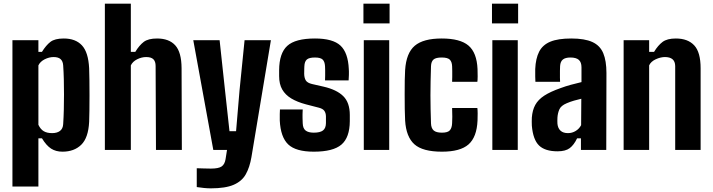

<svg xmlns="http://www.w3.org/2000/svg" viewBox="-20 -820 3898 1050"><path d="M48 200V-600H190V-536.5H209.5Q231.5 -572 255.5 -590.8Q279.5 -609.5 329 -609.5Q393 -609.5 428 -572Q463 -534.5 467.5 -447Q468.5 -421.5 469 -382Q469.5 -342.5 469.5 -299Q469.5 -255.5 469 -216.5Q468.5 -177.5 467.5 -153Q463 -66 424.2 -28.2Q385.5 9.5 321.5 9.5Q285.5 9.5 259.5 -7.2Q233.5 -24 209.5 -63.5H190V200ZM265 -92Q292 -92 308 -104Q324 -116 325.5 -141Q328 -179 329 -220.2Q330 -261.5 330 -303.8Q330 -346 329 -386.2Q328 -426.5 325.5 -462.5Q324 -485 311.5 -496.5Q299 -508 273 -508Q249 -508 224.5 -495.8Q200 -483.5 190 -462.5V-137.5Q201.5 -113 219.2 -102.5Q237 -92 265 -92Z M553.5 0V-800H695.5V-536.5H720Q741.5 -572 766 -590.8Q790.5 -609.5 839 -609.5Q904.5 -609.5 938.5 -572Q972.5 -534.5 973 -447L974.5 0H833L831 -459Q831 -484 818.8 -496Q806.5 -508 779.5 -508Q754.5 -508 730 -495.8Q705.5 -483.5 695.5 -462.5V0Z M1133 210Q1115.5 210 1095.2 208Q1075 206 1056 203V100Q1070.5 100.5 1094 101.2Q1117.5 102 1133 102Q1175.5 102 1192.2 90.2Q1209 78.5 1213.5 50.5L1221.5 0H1146.5L1037 -600H1181L1210.5 -326.5L1235 -102.5H1271L1290 -326.5L1317.5 -600H1461.5L1355 39.5Q1345.5 95 1324.2 133Q1303 171 1258 190.5Q1213 210 1133 210Z M1696 9.5Q1598 9.5 1556.2 -30.2Q1514.5 -70 1510 -161Q1509.5 -180 1510 -197Q1510.5 -214 1511 -221.5H1635.5Q1634 -192.5 1634.5 -175.5Q1635 -158.5 1635.5 -145.5Q1636.5 -117.5 1651.5 -106Q1666.5 -94.5 1696 -94.5Q1730.5 -94.5 1746.2 -106.5Q1762 -118.5 1762.5 -146.5Q1762.5 -159.5 1762.5 -162.8Q1762.5 -166 1762.5 -168.8Q1762.5 -171.5 1762.5 -184Q1762 -202 1753.8 -213.8Q1745.5 -225.5 1724 -231L1652.5 -249.5Q1605.5 -262 1573 -281.5Q1540.5 -301 1523.5 -330.5Q1506.5 -360 1506.5 -404Q1506.5 -413 1506.5 -420.8Q1506.5 -428.5 1506.5 -436Q1507 -529 1551 -569.2Q1595 -609.5 1702.5 -609.5Q1800 -609.5 1841.8 -570.8Q1883.5 -532 1887.5 -442.5Q1888.5 -431.5 1888 -409.8Q1887.5 -388 1886.5 -380.5H1757.5Q1758 -391.5 1758.2 -406.5Q1758.5 -421.5 1758.2 -435.8Q1758 -450 1757.5 -458Q1756 -483.5 1744.2 -494.5Q1732.5 -505.5 1702.5 -505.5Q1670.5 -505.5 1658 -494.5Q1645.5 -483.5 1644.5 -458Q1644.5 -455 1644 -446.5Q1643.5 -438 1643.5 -416.5Q1644 -393.5 1652.5 -380Q1661 -366.5 1686.5 -360.5L1750 -346Q1821.5 -329.5 1857.2 -294.2Q1893 -259 1893 -191Q1893 -182.5 1893 -174.2Q1893 -166 1893 -157.5Q1892.5 -68 1847.2 -29.2Q1802 9.5 1696 9.5Z M1967.5 -692V-800H2110.5V-692ZM1969.5 0V-600H2108.5V0Z M2452.5 -372.5Q2453 -383.5 2453.2 -399.5Q2453.5 -415.5 2453.2 -431.8Q2453 -448 2452.5 -458Q2451.5 -482 2439.8 -493.8Q2428 -505.5 2395.5 -505.5Q2363.5 -505.5 2350.8 -494.5Q2338 -483.5 2337 -458Q2335.5 -413 2334.8 -374Q2334 -335 2334 -298.5Q2334 -262 2334.8 -225Q2335.5 -188 2337 -145.5Q2338 -118.5 2351.8 -106.5Q2365.5 -94.5 2397 -94.5Q2429 -94.5 2440.2 -107.5Q2451.5 -120.5 2452.5 -146.5Q2453.5 -162 2453.5 -181.2Q2453.5 -200.5 2452.5 -229.5H2590.5Q2592 -221.5 2592.2 -199.8Q2592.5 -178 2591.5 -161Q2587.5 -70 2542.2 -30.2Q2497 9.5 2397 9.5Q2291.5 9.5 2246.2 -31Q2201 -71.5 2195.5 -161Q2194 -186 2193.5 -224.2Q2193 -262.5 2193 -304Q2193 -345.5 2193.5 -381.2Q2194 -417 2195.5 -437Q2201.5 -530 2248.2 -569.8Q2295 -609.5 2395.5 -609.5Q2496.5 -609.5 2542 -570.8Q2587.5 -532 2591.5 -442.5Q2592.5 -425.5 2592.2 -402.2Q2592 -379 2590.5 -372.5Z M2670.5 -692V-800H2813.5V-692ZM2672.5 0V-600H2811.5V0Z M3029 7.5Q2961 7.5 2928 -24.2Q2895 -56 2888.5 -133Q2888 -142 2888 -155.5Q2888 -169 2888.5 -177Q2891.5 -217.5 2907.2 -246.2Q2923 -275 2956.2 -296.8Q2989.5 -318.5 3045 -338Q3073.5 -348.5 3100 -355.8Q3126.5 -363 3160 -371V-452Q3160 -479.5 3145.5 -492.5Q3131 -505.5 3099.5 -505.5Q3072 -505.5 3058.2 -494.5Q3044.5 -483.5 3043 -458.5Q3042.5 -451.5 3042.2 -432.5Q3042 -413.5 3042.2 -395Q3042.5 -376.5 3043 -372.5H2908Q2907.5 -380.5 2907 -401.5Q2906.5 -422.5 2907 -442.5Q2909.5 -500.5 2928.5 -537.5Q2947.5 -574.5 2989.5 -592Q3031.5 -609.5 3104 -609.5Q3177.5 -609.5 3219.5 -590.2Q3261.5 -571 3279 -529.2Q3296.5 -487.5 3296.5 -420.5L3295.5 0H3157V-63.5H3136Q3118.5 -27 3095.5 -9.8Q3072.5 7.5 3029 7.5ZM3086 -92Q3109 -92 3128.2 -103.8Q3147.5 -115.5 3158 -135.5L3159 -280Q3139 -275.5 3118.5 -269.5Q3098 -263.5 3079.5 -255.5Q3048 -242.5 3039 -221.8Q3030 -201 3028.5 -177Q3028 -164.5 3028 -159Q3028 -153.5 3028.5 -143Q3031 -118.5 3045.5 -105.2Q3060 -92 3086 -92Z M3390.5 0V-600H3530V-536.5H3557Q3578.5 -572 3603.5 -590.8Q3628.5 -609.5 3676 -609.5Q3741.5 -609.5 3776.5 -572Q3811.5 -534.5 3811.5 -447V0H3672.5V-459Q3672 -484 3657.8 -496Q3643.5 -508 3616.5 -508Q3592.5 -508 3566 -495.8Q3539.5 -483.5 3530 -462.5V0Z"/></svg>

Font: Big Shoulders Thin ExtraBold
Style: Regular
Weight: 800
Version: Version 2.002